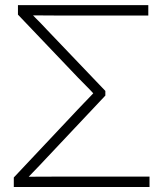

<svg xmlns="http://www.w3.org/2000/svg" viewBox="-20 -748 618 768"><path d="M35.2 0V-38.1L293 -312Q305.2 -324.7 317.1 -337.2Q329.1 -349.6 340.8 -361.8Q352.5 -374 363.3 -385.7V-363.8Q352.5 -376 340.8 -387.9Q329.1 -399.9 317.1 -412.1Q305.2 -424.3 293 -436.5L51.8 -689.5V-727.5H573.2V-686H195.3Q171.4 -686 147.9 -686.3Q124.5 -686.5 101.6 -686.5L103.5 -695.3Q113.3 -685.1 123.5 -674.8Q133.8 -664.6 144.3 -653.8Q154.8 -643.1 165 -631.8L401.4 -384.3V-365.7L165 -114.7Q151.9 -100.1 138.4 -86.4Q125 -72.8 112.1 -59.1Q99.1 -45.4 86.4 -32.2L85 -41Q112.3 -41 139.6 -41.3Q167 -41.5 195.3 -41.5H578.1V0Z"/></svg>

Font: Inter 28pt ExtraLight
Style: Regular
Weight: 250
Designer: Rasmus Andersson
Foundry: rsms
Version: Version 4.001;git-66647c0bb